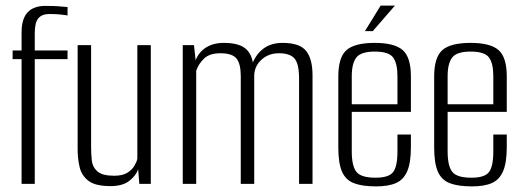

<svg xmlns="http://www.w3.org/2000/svg" viewBox="-20 -656 1867 685"><path d="M57 0V-445H25V-476H57V-540Q57 -565 62.5 -583Q68 -601 79 -612.5Q90 -624 106 -629.5Q122 -635 141 -635Q156 -635 171.5 -634.5Q187 -634 200.5 -632.5Q214 -631 221 -631V-601Q209 -603 193.5 -604.5Q178 -606 156 -606Q130 -606 117 -591Q104 -576 104 -537V-476H221V-445H104V0Z M374 8Q320 8 295.5 -11Q271 -30 264 -60Q257 -90 257 -123V-495H305V-132Q305 -107 307.5 -83.5Q310 -60 327.5 -44.5Q345 -29 387 -29Q417 -29 434 -39.5Q451 -50 459.5 -64.5Q468 -79 470 -90V-495H518V0H477L473 -52Q465 -29 441 -10.5Q417 8 374 8Z M632 0V-495H672L678 -441Q689 -470 715 -486.5Q741 -503 779 -503Q836 -503 860 -479Q884 -455 884 -409L874 -408Q884 -451 913 -477Q942 -503 988 -503Q1049 -503 1072 -474.5Q1095 -446 1095 -387V0H1047V-375Q1047 -428 1031 -447Q1015 -466 975 -466Q939 -466 914 -444Q889 -422 887 -389V0H839V-384Q839 -429 823.5 -447.5Q808 -466 766 -466Q728 -466 708.5 -447.5Q689 -429 680 -404V0Z M1322 9Q1272 9 1242.5 -2.5Q1213 -14 1200 -44Q1187 -74 1187 -130V-383Q1187 -452 1216.5 -477.5Q1246 -503 1317 -503Q1387 -503 1416.5 -477.5Q1446 -452 1446 -383V-257H1235V-116Q1235 -64 1251.5 -43Q1268 -22 1320 -22Q1367 -22 1382.5 -42Q1398 -62 1398 -116V-176H1446V-131Q1446 -76 1433 -45.5Q1420 -15 1393 -3Q1366 9 1322 9ZM1235 -284H1398V-384Q1398 -430 1382.5 -451Q1367 -472 1317 -472Q1268 -472 1251.5 -451Q1235 -430 1235 -384ZM1282 -545 1338 -636H1389L1310 -545Z M1664 9Q1614 9 1584.5 -2.5Q1555 -14 1542 -44Q1529 -74 1529 -130V-383Q1529 -452 1558.5 -477.5Q1588 -503 1659 -503Q1729 -503 1758.5 -477.5Q1788 -452 1788 -383V-257H1577V-116Q1577 -64 1593.5 -43Q1610 -22 1662 -22Q1709 -22 1724.5 -42Q1740 -62 1740 -116V-176H1788V-131Q1788 -76 1775 -45.5Q1762 -15 1735 -3Q1708 9 1664 9ZM1577 -284H1740V-384Q1740 -430 1724.5 -451Q1709 -472 1659 -472Q1610 -472 1593.5 -451Q1577 -430 1577 -384Z"/></svg>

Font: Alumni Sans Light
Style: Regular
Weight: 300
Version: Version 1.018